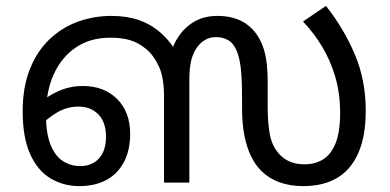

<svg xmlns="http://www.w3.org/2000/svg" viewBox="-20 -620 1325 652"><path d="M249 12Q196 12 152 -14Q108 -40 82.5 -96.5Q57 -153 57 -242Q57 -323 81 -384Q105 -445 147 -485.5Q189 -526 243.5 -546Q298 -566 359 -566Q411 -566 452.5 -551.5Q494 -537 527.5 -507Q561 -477 587 -430L558 -433Q567 -468 588 -498.5Q609 -529 641.5 -547.5Q674 -566 719 -566Q756 -566 785.5 -555Q815 -544 837 -521Q863 -494 876 -452.5Q889 -411 889 -343V-255Q889 -200 897 -160.5Q905 -121 930 -95Q945 -79 966 -70.5Q987 -62 1015 -62Q1049 -62 1076 -78Q1103 -94 1119 -132Q1135 -170 1135 -237Q1135 -303 1118.5 -359Q1102 -415 1074 -461.5Q1046 -508 1009 -547L1087 -600Q1149 -521 1185.5 -434Q1222 -347 1222 -244Q1222 -159 1197.5 -102Q1173 -45 1126 -16.5Q1079 12 1009 12Q966 12 930.5 -0.5Q895 -13 869 -38Q848 -58 833 -88.5Q818 -119 810 -159.5Q802 -200 802 -250V-288Q802 -353 797.5 -390Q793 -427 783 -449Q773 -473 755 -483.5Q737 -494 714 -494Q693 -494 677.5 -485Q662 -476 652 -463Q637 -444 630 -417.5Q623 -391 623 -351V0H537V-293Q537 -356 520 -393.5Q503 -431 477 -453Q449 -476 420.5 -484Q392 -492 355 -492Q286 -492 237 -458.5Q188 -425 162 -366.5Q136 -308 136 -232Q136 -168 151.5 -129Q167 -90 193.5 -73Q220 -56 253 -56Q279 -56 298.5 -67.5Q318 -79 329 -101Q340 -123 340 -155Q340 -205 314 -231.5Q288 -258 247 -258Q207 -258 172 -237Q137 -216 108 -184L93 -248Q123 -283 167.5 -305.5Q212 -328 261 -328Q333 -328 377.5 -284Q422 -240 422 -165Q422 -110 401 -70Q380 -30 341.5 -9Q303 12 249 12Z"/></svg>

Font: utamil25
Style: Book
Weight: 400
Designer: Jelle Bosma - Monotype Design Team
Foundry: Monotype Imaging Inc.
Version: Version 2.003